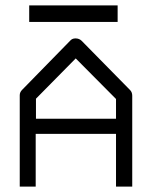

<svg xmlns="http://www.w3.org/2000/svg" viewBox="-20 -739 532 710"><path d="M88 -719H415V-658H88ZM112 -244V-49H53V-387Q53 -398 62 -407L239 -588Q246.5 -597 259 -597Q273 -597 282 -588L461 -406Q469 -398 469 -385V-49H409V-244ZM113 -300H409V-373L260 -523L113 -374Z"/></svg>

Font: IBM 3270 Semi-Condensed
Style: Condensed
Weight: 400
Monospace: yes
Version: Version 2.3.1